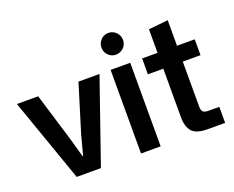

<svg xmlns="http://www.w3.org/2000/svg" viewBox="-118 -947 1400 1149"><g transform="rotate(-20 582.0 -372.5)"><path d="M189.9 0 2.9 -532.2H138.2L231 -227.1L265.1 -105H269L300.8 -226.1L395 -532.2H528.8L344.2 0Z M599.6 0V-532.2H724.6V0ZM593.8 -674.8Q593.8 -704.1 613.5 -724.6Q633.3 -745.1 661.6 -745.1Q690.4 -745.1 710.7 -724.6Q731 -704.1 731 -674.8Q731 -647 710.4 -627Q689.9 -606.9 661.6 -606.9Q633.3 -606.9 613.5 -627Q593.8 -647 593.8 -674.8Z M1024.4 0Q953.6 0 926 -30Q898.4 -60.1 898.4 -121.1V-431.2H800.3V-532.2H898.4V-682.1L1022.5 -694.8V-532.2H1135.3V-431.2H1022.5V-144Q1022.5 -119.6 1032.7 -110.8Q1043 -102.1 1067.4 -102.1H1135.3V0Z"/></g></svg>

Font: Lumene Sans
Style: Bold
Weight: 600
Designer: Deni Anggara
Version: Version 1.003;Glyphs 3.1.2 (3151)